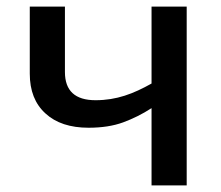

<svg xmlns="http://www.w3.org/2000/svg" viewBox="-20 -559 666 579"><path d="M175.8 -539.1H69.8V-336.9C69.8 -285.6 85.4 -245.6 117.2 -216.8C148.4 -188 191.9 -173.8 247.1 -173.8C287.1 -173.8 321.8 -179.2 351.1 -189.9C380.4 -200.7 409.2 -214.8 437 -232.9V0H543V-539.1H437V-307.1C382.3 -276.4 332 -256.8 268.1 -256.8C206.5 -256.8 175.8 -285.2 175.8 -341.8Z"/></svg>

Font: Noto Reveo Sans
Style: Regular
Weight: 500
Designer: Monotype Design Team
Foundry: Monotype Imaging Inc.
Version: Version 2.007